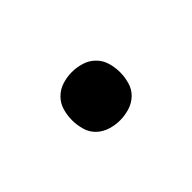

<svg xmlns="http://www.w3.org/2000/svg" viewBox="-24 -364 548 548"><g transform="rotate(-45 250.0 -89.5)"><path d="M250 8Q230 8 211 2Q192 -4 178 -17.5Q164 -31 158.5 -50.5Q153 -70 153 -89Q153 -109 158.5 -128Q164 -147 178 -161Q192 -175 211 -181Q230 -187 250 -187Q270 -187 289 -181Q308 -175 322 -161Q336 -147 341.5 -128Q347 -109 347 -89Q347 -70 341.5 -50.5Q336 -31 322 -17.5Q308 -4 289 2Q270 8 250 8Z"/></g></svg>

Font: Iosevka SS18
Style: Bold
Weight: 700
Monospace: yes
Designer: Belleve Invis
Foundry: Belleve Invis
Version: Version 25.1.1; ttfautohint (v1.8.4)